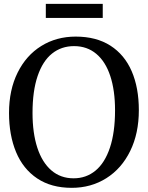

<svg xmlns="http://www.w3.org/2000/svg" viewBox="-20 -936 745 968"><path d="M25.5 -366.5Q25.5 -482.5 68.8 -569.8Q112 -657 188.2 -704.2Q264.5 -751.5 361.5 -751.5Q465.5 -751.5 536.8 -705.8Q608 -660 644 -576.8Q680 -493.5 680 -380.5Q680 -263.5 636.5 -174.8Q593 -86 516 -37.5Q439 11 341.5 11Q238.5 11 167.5 -36.5Q96.5 -84 61 -169.2Q25.5 -254.5 25.5 -366.5ZM144 -366.5Q144 -265.5 168.2 -191.2Q192.5 -117 239 -77Q285.5 -37 351 -37Q414.5 -37 461.5 -75.8Q508.5 -114.5 534.2 -191.5Q560 -268.5 560 -380Q560 -480 536 -552.8Q512 -625.5 465.5 -664.5Q419 -703.5 353.5 -703.5Q289.5 -703.5 242.5 -666Q195.5 -628.5 169.8 -553Q144 -477.5 144 -366.5ZM211 -916.5H498V-845.5H211Z"/></svg>

Font: Merriweather 12pt
Style: Regular
Weight: 400
Designer: Eben Sorkin
Foundry: Eben Sorkin
Version: Version 2.100